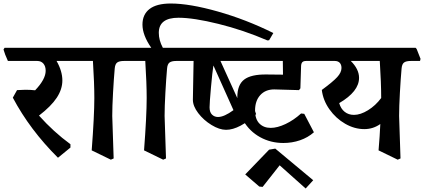

<svg xmlns="http://www.w3.org/2000/svg" viewBox="-43 -855 2414 1093"><path d="M279 -508Q312 -450 312 -397Q312 -347 280 -298.5Q248 -250 179 -197Q262 -104 358 -34V-15L287 43Q127 -116 30 -299L54 -342Q88 -344 102 -344Q130 -344 157 -341Q217 -404 217 -452Q217 -478 204 -493Q191 -508 169 -508H2Q-16 -547 -23 -573L-17 -583H391L397 -576L420 -520L416 -508Z M715 -508H663Q636 -508 624 -499Q612 -490 610 -464Q605 -408 600.5 -327.5Q596 -247 596 -195L604 47L588 54L479 1Q494 -196 494 -297Q494 -380 486 -508H400Q382 -542 375 -573L381 -583H690L696 -576L718 -520Z M1513 -667 1489 -626 1479 -625Q1342 -684 1200.5 -719Q1059 -754 973 -754Q861 -754 861 -668Q861 -626 884 -583H988L994 -576L1016 -520L1013 -508H961Q934 -508 922 -499Q910 -490 908 -464Q903 -408 898.5 -327.5Q894 -247 894 -195L902 47L886 54L777 1Q792 -196 792 -297Q792 -380 784 -508H698Q680 -542 673 -573L679 -583H818Q768 -655 768 -715Q768 -773 808.5 -804Q849 -835 929 -835Q1036 -835 1197 -789.5Q1358 -744 1513 -667Z M1244 -116Q1206 -116 1161 -143.5Q1116 -171 1085.5 -211Q1055 -251 1055 -287L1059 -508H996Q978 -542 971 -573L977 -583H1249L1254 -576L1277 -520L1273 -508H1212L1325 -259Q1351 -282 1378 -313L1415 -205Q1371 -163 1326.5 -139.5Q1282 -116 1244 -116ZM1286 -228 1172 -482 1171 -476Q1166 -446 1158 -357.5Q1150 -269 1150 -244Q1150 -216 1164 -202.5Q1178 -189 1198 -189Q1233 -189 1286 -228Z M1409 -226Q1409 -177 1433.5 -152Q1458 -127 1498 -127Q1536 -127 1582.5 -149Q1629 -171 1671 -209L1689 -207L1744 -102Q1710 -72 1665 -56.5Q1620 -41 1570 -41Q1498 -41 1438 -74Q1378 -107 1343 -166.5Q1308 -226 1308 -302Q1308 -372 1347 -402Q1386 -432 1474 -431L1568 -430L1567 -508H1257Q1239 -542 1232 -573L1238 -583H1757L1762 -576L1785 -520L1781 -508H1700Q1685 -508 1678.5 -501.5Q1672 -495 1671 -480L1667 -352L1659 -342L1518 -346Q1468 -346 1438.5 -313.5Q1409 -281 1409 -226ZM1697 218 1549 86 1452 209 1433 207 1353 138 1489 -3 1524 -9 1740 171Z M2348 -508H2296Q2269 -508 2257 -499Q2245 -490 2243 -464Q2238 -408 2233.5 -327.5Q2229 -247 2229 -195L2237 47L2221 54L2112 1Q2119 -81 2122 -149Q2081 -120 2031 -120Q1975 -120 1922 -150.5Q1869 -181 1832.5 -232.5Q1796 -284 1789 -343Q1853 -390 1877 -416.5Q1901 -443 1901 -468Q1901 -487 1891 -497.5Q1881 -508 1863 -508H1765Q1746 -548 1740 -573L1746 -583H2323L2329 -576L2351 -520ZM2119 -508H1954Q2001 -461 2001 -412Q2001 -334 1888 -268Q1897 -236 1919 -218.5Q1941 -201 1972 -201Q2009 -201 2052 -227.5Q2095 -254 2127 -297Q2127 -380 2119 -508Z"/></svg>

Font: Sahitya
Style: Bold
Weight: 700
Designer: Juan Pablo del Peral
Foundry: Juan Pablo del Peral (http://www.huertatipografica.com)
Version: Version 1.001;PS 001.000;hotconv 1.0.70;makeotf.lib2.5.58329